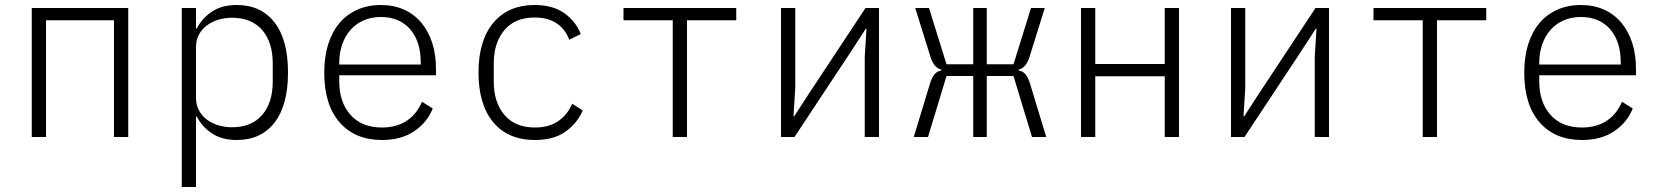

<svg xmlns="http://www.w3.org/2000/svg" viewBox="-20 -548 6640 768"><path d="M107 -516H493V0H436V-467H164V0H107Z M707 -516H764V-434H767Q789 -476 828.5 -502Q868 -528 927 -528Q1024 -528 1078 -458.5Q1132 -389 1132 -258Q1132 -127 1078 -57.5Q1024 12 927 12Q868 12 828.5 -14Q789 -40 767 -82H764V200H707ZM908 -39Q986 -39 1028.5 -88Q1071 -137 1071 -222V-294Q1071 -379 1028.5 -428Q986 -477 908 -477Q879 -477 853 -469Q827 -461 807 -446Q787 -431 775.5 -409Q764 -387 764 -360V-156Q764 -129 775.5 -107Q787 -85 807 -70Q827 -55 853 -47Q879 -39 908 -39Z M1508 12Q1400 12 1338.5 -58.5Q1277 -129 1277 -257Q1277 -321 1293 -371.5Q1309 -422 1338.5 -456.5Q1368 -491 1410 -509.5Q1452 -528 1503 -528Q1555 -528 1596 -509.5Q1637 -491 1665.5 -457Q1694 -423 1709 -376Q1724 -329 1724 -272V-247H1337V-222Q1337 -139 1382 -88.5Q1427 -38 1508 -38Q1565 -38 1605.5 -64Q1646 -90 1668 -141L1711 -114Q1688 -57 1636 -22.5Q1584 12 1508 12ZM1503 -480Q1465 -480 1434.5 -466.5Q1404 -453 1382.5 -429Q1361 -405 1349 -371Q1337 -337 1337 -296V-290H1663V-298Q1663 -382 1620.5 -431Q1578 -480 1503 -480Z M2120 12Q2012 12 1953 -59Q1894 -130 1894 -258Q1894 -386 1953.5 -457Q2013 -528 2119 -528Q2191 -528 2237 -495.5Q2283 -463 2303 -412L2257 -389Q2241 -432 2206 -455Q2171 -478 2119 -478Q2040 -478 1997.5 -427.5Q1955 -377 1955 -294V-222Q1955 -139 1997.5 -88.5Q2040 -38 2120 -38Q2175 -38 2212 -63Q2249 -88 2269 -133L2311 -106Q2289 -55 2242 -21.5Q2195 12 2120 12Z M2671 -467H2474V-516H2925V-467H2728V0H2671Z M3104 -516H3161V-195L3154 -83H3157L3216 -174L3442 -516H3496V0H3439V-321L3446 -433H3443L3384 -342L3158 0H3104Z M3873 -244H3766L3692 0H3635L3700 -214Q3708 -239 3718 -251Q3728 -263 3745 -266V-270Q3716 -276 3702 -320L3641 -516H3696L3766 -291H3873V-516H3927V-291H4034L4104 -516H4159L4098 -320Q4084 -276 4055 -270V-266Q4072 -263 4082 -251Q4092 -239 4100 -214L4165 0H4108L4034 -244H3927V0H3873Z M4304 -516H4361V-292H4639V-516H4696V0H4639V-243H4361V0H4304Z M4904 -516H4961V-195L4954 -83H4957L5016 -174L5242 -516H5296V0H5239V-321L5246 -433H5243L5184 -342L4958 0H4904Z M5671 -467H5474V-516H5925V-467H5728V0H5671Z M6308 12Q6200 12 6138.5 -58.5Q6077 -129 6077 -257Q6077 -321 6093 -371.5Q6109 -422 6138.5 -456.5Q6168 -491 6210 -509.5Q6252 -528 6303 -528Q6355 -528 6396 -509.5Q6437 -491 6465.5 -457Q6494 -423 6509 -376Q6524 -329 6524 -272V-247H6137V-222Q6137 -139 6182 -88.5Q6227 -38 6308 -38Q6365 -38 6405.5 -64Q6446 -90 6468 -141L6511 -114Q6488 -57 6436 -22.5Q6384 12 6308 12ZM6303 -480Q6265 -480 6234.5 -466.5Q6204 -453 6182.5 -429Q6161 -405 6149 -371Q6137 -337 6137 -296V-290H6463V-298Q6463 -382 6420.5 -431Q6378 -480 6303 -480Z"/></svg>

Font: IBM Plex Mono Light
Style: Regular
Weight: 300
Monospace: yes
Designer: Mike Abbink, Paul van der Laan, Pieter van Rosmalen
Foundry: Bold Monday
Version: Version 2.3